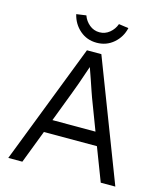

<svg xmlns="http://www.w3.org/2000/svg" viewBox="-128 -985 926 1081"><g transform="rotate(15 335.0 -444.5)"><path d="M23 0 294 -700H378L647 0H562L488 -193H179L105 0ZM183 -881 240 -889Q251 -858 276.5 -837Q302 -816 335 -816Q368 -816 393.5 -837Q419 -858 430 -889L487 -881Q475 -827 433.5 -791Q392 -755 335 -755Q278 -755 237 -790.5Q196 -826 183 -881ZM208 -270H459L391 -449Q388 -456 378.5 -484.5Q369 -513 355.5 -552Q342 -591 334 -613Q292 -488 275 -446Z"/></g></svg>

Font: Easer Grotesk Light
Style: Regular
Weight: 300
Designer: Boardeaser, Bonnie Shaver-Troup, Thomas Jockin
Foundry: Lexend
Version: Version 1.008;Glyphs 3.1.2 (3151)